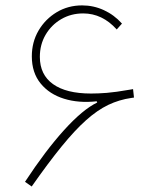

<svg xmlns="http://www.w3.org/2000/svg" viewBox="-20 -675 590 701"><path d="M333 -305.2 335 -300.8Q282.2 -275.4 214.1 -200.2Q146 -125 71.3 -11.2L95.7 5.9Q156.7 -81.1 204.8 -140.1Q252.9 -199.2 294.2 -236.1Q335.4 -272.9 375.2 -292Q415 -311 459.5 -317.4L469.2 -318.8L465.8 -349.6L454.6 -347.7Q401.4 -338.4 369.6 -335.9Q337.9 -333.5 312.5 -333.5Q221.7 -333.5 173.6 -367.9Q125.5 -402.3 125.5 -467.3Q125.5 -512.2 146.5 -548.1Q167.5 -584 203.4 -605Q239.3 -626 283.7 -626Q353.5 -626 406.2 -567.4L425.3 -588.9Q397 -620.6 359.4 -637.9Q321.8 -655.3 279.8 -655.3Q228.5 -655.3 187 -630.4Q145.5 -605.5 120.8 -563.5Q96.2 -521.5 96.2 -469.2Q96.2 -409.7 128.2 -370.4Q160.2 -331.1 213.9 -314.5Q267.6 -297.9 333 -305.2Z"/></svg>

Font: Estedad-FD VF
Style: Regular
Weight: 100
Designer: Amin Abedi
Version: Version 7.3